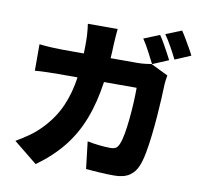

<svg xmlns="http://www.w3.org/2000/svg" viewBox="-96 -961 1191 1129"><g transform="rotate(10 500.0 -396.5)"><path d="M778 -810Q791 -792 805.5 -766.5Q820 -741 833.5 -716Q847 -691 856 -673L761 -633Q745 -664 724.5 -703.5Q704 -743 684 -772ZM901 -858Q914 -839 929 -813.5Q944 -788 958 -763.5Q972 -739 980 -722L886 -682Q871 -713 849 -752.5Q827 -792 807 -820ZM526 -801Q524 -783 522 -754Q520 -725 519 -707Q518 -686 517.5 -665.5Q517 -645 515 -625H675Q713 -625 758 -633L861 -583Q859 -571 856.5 -553.5Q854 -536 854 -528Q853 -494 850.5 -443.5Q848 -393 843.5 -335.5Q839 -278 832.5 -221Q826 -164 817 -115.5Q808 -67 795 -35Q779 6 745.5 28.5Q712 51 655 51Q609 51 565 48Q521 45 486 42L467 -120Q502 -113 538.5 -109Q575 -105 603 -105Q629 -105 640 -114Q651 -123 658 -142Q667 -163 674 -202.5Q681 -242 686 -291Q691 -340 693.5 -389.5Q696 -439 696 -480H501Q483 -354 445 -256Q407 -158 344.5 -80Q282 -2 189 65L48 -49Q83 -69 122.5 -96.5Q162 -124 196 -160Q261 -228 295.5 -307Q330 -386 343 -480H230Q207 -480 165.5 -479Q124 -478 89 -475V-633Q124 -629 163 -627Q202 -625 230 -625H355Q356 -644 356 -664Q356 -684 356 -704Q356 -715 355 -733.5Q354 -752 352 -770.5Q350 -789 348 -801Z"/></g></svg>

Font: Source Han Sans CN Heavy
Style: Regular
Weight: 900
Designer: Ryoko NISHIZUKA 西塚涼子 (kana, bopomofo & ideographs); Paul D. Hunt (Latin, Greek & Cyrillic); Sandoll Communications 산돌커뮤니
Foundry: Adobe
Version: Version 2.000;hotconv 1.0.107;makeotfexe 2.5.65593